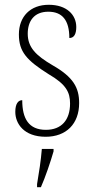

<svg xmlns="http://www.w3.org/2000/svg" viewBox="-20 -562 392 803"><path d="M171 10C257 10 311 -44 311 -131C311 -196 286 -240 200 -289C130 -330 96 -364 96 -421C96 -473 122 -513 182 -513C240 -513 270 -478 270 -403C290 -403 299 -420 299 -449C299 -500 259 -542 184 -542C107 -542 59 -493 59 -418C59 -346 91 -310 183 -252C257 -209 273 -176 273 -129C273 -60 237 -19 172 -19C100 -19 73 -66 73 -143C56 -143 44 -128 44 -94C44 -45 80 10 171 10ZM135 208V221H151C169 181 192 113 204 71V61H155C151 111 143 160 135 208Z"/></svg>

Font: Noto Serif Devanagari Condensed ExtraLight
Style: Regular
Weight: 200
Width: 3
Designer: Universal Thirst, Indian Type Foundry and the Monotype Design Team
Foundry: Monotype Imaging Inc.
Version: Version 2.004